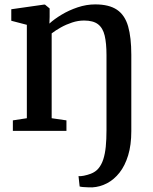

<svg xmlns="http://www.w3.org/2000/svg" viewBox="-20 -580 680 851"><path d="M389 250.5Q381.5 250.5 369.8 250.2Q358 250 347.5 249Q337 248 333 246.5L328 200.5Q335.5 202 351.8 198.8Q368 195.5 382.5 190Q403.5 182 416.8 166Q430 150 437.8 126.2Q445.5 102.5 448.8 70.2Q452 38 452 -3V-336Q452 -388 444 -422Q436 -456 414.5 -472.5Q393 -489 352.5 -489Q326 -489 299.5 -480.2Q273 -471.5 249.8 -458.5Q226.5 -445.5 209 -432V-56L274.5 -46.5V0H37V-46.5L99 -56V-470L30 -488V-539L174 -559.5H179.5L200 -542.5V-505L199 -475.5Q220 -495 252.8 -514.8Q285.5 -534.5 324.2 -547.5Q363 -560.5 402 -560.5Q463.5 -560.5 498.5 -536.8Q533.5 -513 547.8 -463.5Q562 -414 562 -337V1.5Q562 62.5 548 108.5Q534 154.5 509.8 185.2Q485.5 216 454.5 232.2Q423.5 248.5 389 250.5Z"/></svg>

Font: Merriweather 36pt Medium
Style: Regular
Weight: 500
Version: Version 2.100